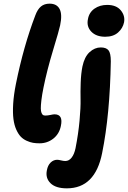

<svg xmlns="http://www.w3.org/2000/svg" viewBox="-20 -780 706 1060"><path d="M198.2 11.2Q178.7 11.2 162.6 8.5Q146.5 5.9 127.4 -2.7Q108.4 -11.2 94.7 -25.4Q81.1 -39.6 69.8 -64.5Q58.6 -89.4 54.2 -123Q49.8 -156.7 52.7 -206.3Q55.7 -255.9 67.9 -316.9Q109.9 -524.4 174.8 -694.8Q187.5 -729 206.3 -744.4Q225.1 -759.8 253.9 -759.8Q293.5 -759.8 309.1 -730.2Q324.7 -700.7 312 -640.1Q306.2 -612.3 272.9 -502.7Q239.7 -393.1 220.2 -296.9Q211.9 -255.9 208.5 -226.8Q205.1 -197.8 205.3 -181.4Q205.6 -165 209.5 -156Q213.4 -147 218.3 -144.5Q223.1 -142.1 231 -142.1Q243.2 -142.1 258.8 -145.5Q274.4 -148.9 280.8 -148.9Q330.1 -148.9 315.9 -84Q307.1 -40.5 274.2 -14.6Q241.2 11.2 198.2 11.2ZM561 -577.1Q510.7 -577.1 483.6 -605.7Q456.5 -634.3 465.8 -675.8Q472.2 -711.4 501.5 -732.2Q530.8 -752.9 571.8 -752.9Q622.1 -752.9 646.7 -723.1Q671.4 -693.4 665 -657.2Q658.2 -624 631.8 -600.6Q605.5 -577.1 561 -577.1ZM349.1 259.8Q287.6 259.8 258.8 231.4Q230 203.1 238.8 160.2Q243.7 132.8 259.5 117.4Q275.4 102.1 295.9 102.1Q303.7 102.1 316.9 105.5Q330.1 108.9 340.8 108.9Q360.8 108.9 375.5 90.1Q390.1 71.3 397 38.1Q412.6 -41.5 419.2 -114.3Q425.8 -187 424.8 -230.5Q423.8 -273.9 425.5 -323.7Q427.2 -373.5 435.1 -413.1Q446.3 -466.3 474.6 -492.2Q502.9 -518.1 536.1 -518.1Q566.4 -518.1 579.1 -502.2Q591.8 -486.3 591.8 -441.9Q586.9 -147.5 543.9 64.9Q505.4 259.8 349.1 259.8Z"/></svg>

Font: Shantell Sans Normal
Style: Bold Italic
Weight: 700
Italic angle: -11.31°
Designer: Stephen Nixon, Anya Danilova, Shantell Martin
Foundry: Arrow Type
Version: Version 1.006;[559af2be0]